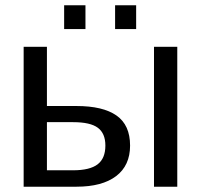

<svg xmlns="http://www.w3.org/2000/svg" viewBox="-20 -705 759 725"><path d="M268.6 -304.7Q368.7 -304.7 419.9 -268.8Q471.2 -232.9 471.2 -155.3Q471.2 -80.1 418.5 -40Q365.7 0 269 0H69.3V-528.3H157.2V-304.7ZM157.2 -62H255.9Q319.3 -62 348.6 -84.5Q377.9 -106.9 377.9 -155.3Q377.9 -201.2 349.6 -222.4Q321.3 -243.7 256.3 -243.7H157.2ZM561.5 0V-528.3H649.4V0ZM414.6 -595.2V-685.1H494.1V-595.2ZM222.2 -595.2V-685.1H302.7V-595.2Z"/></svg>

Font: Liberation Sans
Style: Regular
Weight: 400
Designer: Steve Matteson
Foundry: Ascender Corporation
Version: Version 2.00.1